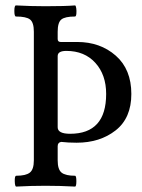

<svg xmlns="http://www.w3.org/2000/svg" viewBox="-20 -686 523 709"><path d="M40 3Q35 3 34.5 -17Q34 -37 40 -37Q75 -37 90 -48.5Q105 -60 105 -94V-569Q105 -603 91 -614Q77 -625 39 -625Q33 -625 33 -645.5Q33 -666 39 -666Q93 -663 148 -663Q221 -663 257 -666Q260 -666 261.5 -656Q263 -646 262 -635.5Q261 -625 257 -625Q220 -625 206.5 -614Q193 -603 193 -569V-542Q193 -531 204 -531H265Q350 -531 407.5 -480.5Q465 -430 465 -339Q465 -250 407 -204.5Q349 -159 263 -159Q232 -159 206 -162Q193 -160 193 -146V-94Q193 -60 207.5 -48.5Q222 -37 257 -37Q262 -37 262 -17Q262 3 257 3Q202 0 148 0Q94 0 40 3ZM239 -192Q372 -192 372 -339Q372 -410 332 -454Q292 -498 225 -498Q193 -498 193 -479V-216Q193 -192 239 -192Z"/></svg>

Font: Junicode Cond Medium
Style: Regular
Weight: 500
Width: 3
Designer: Peter S. Baker
Version: Version 2.201